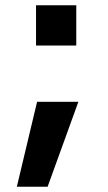

<svg xmlns="http://www.w3.org/2000/svg" viewBox="-20 -540 412 730"><path d="M117 -520H270V-367H117ZM121 -153H278L161 170H44Z"/></svg>

Font: Enso
Style: Bold
Weight: 700
Designer: Coji Morishita
Foundry: UNDERFOREST DESIGN
Version: Version 1.000